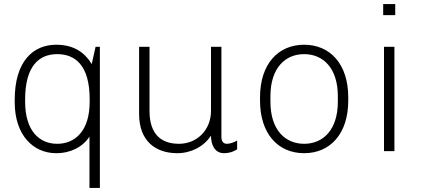

<svg xmlns="http://www.w3.org/2000/svg" viewBox="-20 -740 2075 940"><path d="M418 -71V180H469V-511H448L429 -426C391 -490 333 -521 255 -521C143 -521 52 -441 52 -251V-240C52 -78 143 10 255 10C327 10 385 -21 418 -71ZM419 -254V-242C419 -98 347 -36 260 -36C173 -36 103 -99 103 -242V-253C103 -419 173 -475 260 -475C346 -475 419 -423 419 -254Z M1013 -76C1013 -36 1028 10 1077 10C1101 10 1123 3 1141 -9V-52C1126 -43 1106 -36 1091 -36C1076 -36 1064 -45 1064 -69V-511H1013V-197C1013 -105 946 -36 856 -36C766 -36 712 -86 712 -197V-511H661V-182C661 -49 742 10 848 10C915 10 978 -22 1013 -76Z M1469 10C1595 10 1685 -83 1685 -248V-263C1685 -428 1595 -521 1469 -521C1343 -521 1253 -428 1253 -263V-248C1253 -83 1343 10 1469 10ZM1469 -36C1377 -36 1304 -103 1304 -242V-269C1304 -408 1377 -475 1469 -475C1561 -475 1634 -408 1634 -269V-242C1634 -103 1561 -36 1469 -36Z M1856 -720V-666H1915V-720H1856ZM1860 0H1911V-511H1860V0Z"/></svg>

Font: ChivoLight
Style: Regular
Weight: 300
Designer: Hector Gatti
Foundry: Omnibus-Type
Version: Version 1.004;PS 001.004;hotconv 1.0.88;makeotf.lib2.5.64775